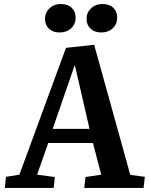

<svg xmlns="http://www.w3.org/2000/svg" viewBox="-20 -932 738 952"><path d="M280.8 -912.1Q315.4 -912.1 335.2 -893.8Q355 -875.5 355 -844.2Q355 -812.5 332.5 -791.7Q310.1 -771 275.9 -771Q242.2 -771 222.7 -789.6Q203.1 -808.1 203.1 -838.9Q203.1 -869.6 225.6 -890.9Q248 -912.1 280.8 -912.1ZM487.8 -912.1Q522 -912.1 541.5 -893.8Q561 -875.5 561 -844.2Q561 -812.5 538.8 -791.7Q516.6 -771 482.9 -771Q448.7 -771 429 -789.6Q409.2 -808.1 409.2 -838.9Q409.2 -869.6 431.6 -890.9Q454.1 -912.1 487.8 -912.1ZM446.8 -710 626 -64.9 698.2 -55.2 691.9 0H397.9L403.8 -54.2L481.9 -65.9L440.9 -223.1H219.2L164.1 -65.9L252 -54.2L246.1 0H3.9L9.8 -55.2L76.2 -65.9L307.1 -694.8ZM241.2 -293H423.8L352.1 -605H349.1Z"/></svg>

Font: Literata Book
Style: Bold Italic
Weight: 700
Italic angle: -3°
Designer: Latin by Veronika Burian and Jose Scaglione. Greek by Irene Vlachou. Cyrillic by Vera Evstafieva
Foundry: TypeTogether
Version: Version 1.003;PS 001.003;hotconv 1.0.88;makeotf.lib2.5.64775